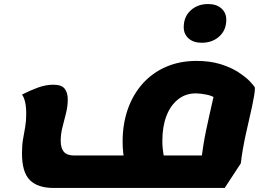

<svg xmlns="http://www.w3.org/2000/svg" viewBox="-20 -907 1322 952"><path d="M247 25Q167 25 128 -14Q89 -53 89 -147Q89 -188 94.5 -218.5Q100 -249 105 -278Q110 -307 110 -343Q110 -377 104.5 -401Q99 -425 89 -438Q128 -458 167.5 -472.5Q207 -487 244 -487Q285 -487 300.5 -467.5Q316 -448 316 -413Q316 -381 307.5 -346.5Q299 -312 290 -277.5Q281 -243 281 -209Q281 -172 297 -154Q313 -136 348 -136H646L599 -99Q594 -122 591 -148.5Q588 -175 588 -204Q588 -292 613.5 -365Q639 -438 687 -492Q735 -546 803 -575.5Q871 -605 955 -605Q1021 -605 1073 -589Q1125 -573 1161 -549.5Q1197 -526 1218 -504.5Q1239 -483 1244 -472Q1244 -456 1240 -432Q1236 -408 1229.5 -377.5Q1223 -347 1215 -313Q1207 -279 1199 -242.5Q1191 -206 1184.5 -169Q1178 -132 1174 -97L1094 25ZM978 -114Q982 -147 988 -185Q994 -223 1002 -261Q1010 -299 1018 -335Q1026 -371 1033 -401.5Q1040 -432 1045 -453L1053 -416Q1037 -431 1005.5 -437.5Q974 -444 951 -444Q900 -444 862.5 -414Q825 -384 805 -331.5Q785 -279 785 -209Q785 -190 786.5 -173Q788 -156 790.5 -142.5Q793 -129 795 -118L770 -136H1056ZM980 -695Q939 -695 915 -716.5Q891 -738 891 -772Q891 -824 925.5 -855.5Q960 -887 1012 -887Q1053 -887 1077.5 -865.5Q1102 -844 1102 -809Q1102 -758 1067.5 -726.5Q1033 -695 980 -695Z"/></svg>

Font: Lemonada
Style: Regular
Weight: 400
Designer: Mohamed Gaber (Arabic), Eduardo Tunni (Latin)
Foundry: Kief Type Foundry
Version: Version 4.005